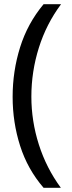

<svg xmlns="http://www.w3.org/2000/svg" viewBox="-20 -734 340 912"><path d="M40 -274Q40 -396 75.5 -509.5Q111 -623 187 -714H270Q200 -620 164.5 -507Q129 -394 129 -275Q129 -159 164.5 -47.5Q200 64 269 158H187Q111 70 75.5 -41.5Q40 -153 40 -274Z"/></svg>

Font: Noto Sans Mende Kikakui
Style: Regular
Weight: 400
Designer: Monotype Design Team
Foundry: Monotype Imaging Inc.
Version: Version 2.003; ttfautohint (v1.8.4.7-5d5b)